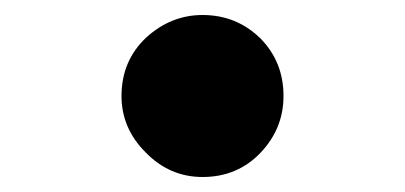

<svg xmlns="http://www.w3.org/2000/svg" viewBox="-20 -503 540 256"><path d="M250 -267Q206 -267 174 -300Q142 -332 142 -375Q142 -422 175 -453Q208 -483 250 -483Q296 -483 328 -451Q358 -420 358 -375Q358 -332 328 -300Q297 -267 250 -267Z"/></svg>

Font: s+UCsàWOS
Style: Regular
Weight: 400
Designer: FontworksQlS√∏0¬ü¬ôs√†OS¬àe[W\~√Ñ: ZERO[P0e√∂QI¬ä0¬ÉFSW0¬ò¬ëQ√°0R¬ûO0Little White Dog0YHv}N_0^_qMagmeta0v
Version: Version 1.000; 20230222